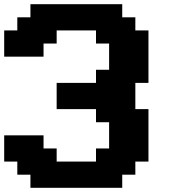

<svg xmlns="http://www.w3.org/2000/svg" viewBox="-20 -895 852 915"><path d="M125 0H562.5V-62.5H625V-125H687.5V-375H625V-500H687.5V-750H625V-812.5H562.5V-875H125V-812.5H62.5V-750H0V-625H187.5V-687.5H250V-750H437.5V-687.5H500V-562.5H437.5V-500H250V-375H437.5V-312.5H500V-187.5H437.5V-125H250V-187.5H187.5V-250H0V-125H62.5V-62.5H125Z"/></svg>

Font: Faithful 32x
Style: Semibold
Weight: 400
Foundry: Faithful Resource Pack
Version: Version 1.0; January 27, 2023